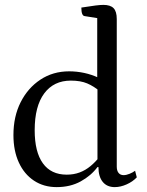

<svg xmlns="http://www.w3.org/2000/svg" viewBox="-20 -754 602 786"><path d="M212 12Q159 12 119 -14.5Q79 -41 57 -89Q35 -137 35 -201Q35 -277 64.5 -335.5Q94 -394 145.5 -428Q197 -462 263 -462Q294 -462 324.5 -455.5Q355 -449 385 -435L378 -420V-693L390 -678L327 -688Q313 -689 313 -723Q351 -729 371 -731.5Q391 -734 403 -734Q432 -734 445 -720.5Q458 -707 458 -676V-72Q458 -55 465.5 -46Q473 -37 486 -37Q497 -37 510.5 -42.5Q524 -48 533 -55L540 -28Q523 -10 498 1Q473 12 450 12Q418 12 400.5 -9.5Q383 -31 383 -70H379Q353 -35 310.5 -11.5Q268 12 212 12ZM253 -39Q282 -39 306 -48Q330 -57 350.5 -74Q371 -91 389 -114L379 -94V-404L389 -380Q364 -401 337 -412.5Q310 -424 270 -424Q200 -424 161 -371.5Q122 -319 122 -221Q122 -132 155.5 -85.5Q189 -39 253 -39Z"/></svg>

Font: Pitagon Serif
Style: Regular
Weight: 400
Designer: Travis Tran
Foundry: Pitagon
Version: Version 1.000;gftools[0.9.26]